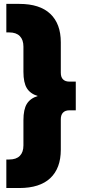

<svg xmlns="http://www.w3.org/2000/svg" viewBox="-20 -762 454 976"><path d="M12.2 193.8V48.8H26.9Q62.5 48.8 80.8 30.3Q99.1 11.7 99.1 -22.9V-150.9Q99.1 -206.1 116.5 -234.1Q133.8 -262.2 171.9 -273.9Q133.8 -285.6 116.5 -313.7Q99.1 -341.8 99.1 -397V-524.9Q99.1 -559.6 80.8 -578.4Q62.5 -597.2 26.9 -597.2H12.2V-742.2H78.1Q182.1 -742.2 235.6 -691.7Q289.1 -641.1 289.1 -546.9V-392.1Q289.1 -369.6 300.5 -358.4Q312 -347.2 332 -347.2H365.2V-201.2H332Q312 -201.2 300.5 -189.7Q289.1 -178.2 289.1 -155.8V-1Q289.1 93.3 235.6 143.6Q182.1 193.8 78.1 193.8Z"/></svg>

Font: Montserrat ExtraBold
Style: Regular
Weight: 800
Designer: Julieta Ulanovsky
Foundry: Julieta Ulanovsky
Version: Version 9.000